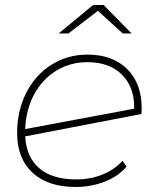

<svg xmlns="http://www.w3.org/2000/svg" viewBox="-20 -740 629 763"><path d="M543 -310Q543 -295 542 -287L80 -198Q85 -115 136.5 -71Q188 -27 283 -27Q340 -27 387.5 -46.5Q435 -66 467 -101L483 -78Q451 -40 397 -18.5Q343 3 280 3Q171 3 109.5 -53.5Q48 -110 48 -212Q48 -299 84 -370.5Q120 -442 184 -482.5Q248 -523 328 -523Q427 -523 485 -466Q543 -409 543 -310ZM80 -227 513 -308Q515 -393 465 -443Q415 -493 327 -493Q259 -493 203.5 -459Q148 -425 115.5 -364.5Q83 -304 80 -227ZM468 -607 369 -697 252 -607H213L350 -720H392L503 -607Z"/></svg>

Font: Montserrat Alternates ExLight
Style: Italic
Weight: 275
Italic angle: -11.3°
Designer: Julieta Ulanovsky
Foundry: Julieta Ulanovsky
Version: Version 7.200